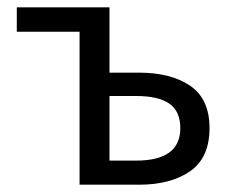

<svg xmlns="http://www.w3.org/2000/svg" viewBox="-20 -506 636 526"><path d="M198 0V-419H26V-486H280V-307H361Q448 -307 501 -271Q554 -235 554 -155Q554 -74 501 -37Q448 0 361 0ZM280 -66H353Q474 -66 474 -155Q474 -201 444 -222Q414 -243 353 -243H280Z"/></svg>

Font: .
Style: 
Weight: 400
Designer: Paul D. Hunt, Dalton Maag
Foundry: Dalton Maag Ltd
Version: Version 1.200